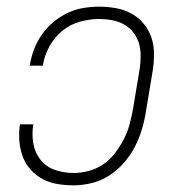

<svg xmlns="http://www.w3.org/2000/svg" viewBox="-20 -548 540 576"><path d="M201 8Q176 8 152 4Q128 0 107.5 -11Q87 -22 71.5 -39.5Q56 -57 48 -79Q40 -101 38 -125.5Q36 -150 40 -175H80Q75 -146 80 -117.5Q85 -89 102 -68Q119 -47 145.5 -38Q172 -29 201 -29Q224 -29 247.5 -35.5Q271 -42 291 -56Q311 -70 326 -90Q341 -110 352 -131.5Q363 -153 369 -176Q375 -199 379 -221L399 -341Q402 -361 402 -381Q402 -401 396.5 -419Q391 -437 379.5 -451.5Q368 -466 351.5 -475Q335 -484 316 -487.5Q297 -491 277 -491Q249 -491 220 -483Q191 -475 167.5 -456Q144 -437 129 -410Q114 -383 109 -355Q109 -354 109 -353Q109 -352 109 -351H69Q69 -352 69.5 -353.5Q70 -355 70 -356Q74 -379 83 -402Q92 -425 106.5 -445.5Q121 -466 141 -482.5Q161 -499 183.5 -509.5Q206 -520 230 -524Q254 -528 277 -528Q303 -528 328 -523.5Q353 -519 374 -507.5Q395 -496 410.5 -477.5Q426 -459 434 -436Q442 -413 442 -387Q442 -361 438 -335L418 -215Q414 -188 406 -161Q398 -134 385 -108.5Q372 -83 352.5 -60.5Q333 -38 308.5 -22Q284 -6 256 1Q228 8 201 8Z"/></svg>

Font: Iosevka SS04 Extralight
Style: Italic
Weight: 200
Italic angle: -9°
Monospace: yes
Designer: Belleve Invis
Foundry: Belleve Invis
Version: Version 19.0.0; ttfautohint (v1.8.4)